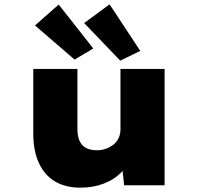

<svg xmlns="http://www.w3.org/2000/svg" viewBox="-20 -852 921 883"><path d="M350 11Q281 11 233 -17.5Q185 -46 159 -102Q133 -158 133 -239V-535H336V-261Q336 -227 345.5 -205Q355 -183 375 -172Q395 -161 427 -161Q448 -161 467.5 -168Q487 -175 502 -187Q517 -199 525.5 -217Q534 -235 534 -256V-535H737V0H551L539 -108L577 -120Q565 -86 534 -55.5Q503 -25 455.5 -7Q408 11 350 11ZM533 -573 367 -746 484 -832 625 -618ZM323 -578 141 -735 250 -831 409 -629Z"/></svg>

Font: Lexend Giga Black
Style: Regular
Weight: 900
Designer: Bonnie Shaver-Troup, Thomas Jockin
Foundry: Lexend
Version: Version 1.007